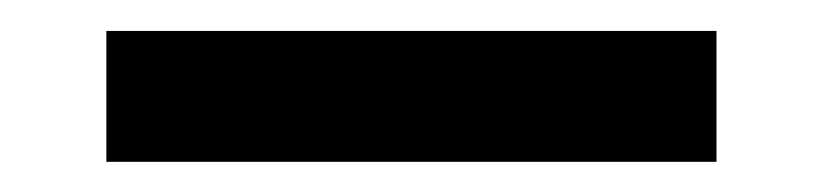

<svg xmlns="http://www.w3.org/2000/svg" viewBox="-20 50 540 126"><path d="M49.8 156.2V70.3H450.2V156.2Z"/></svg>

Font: GenEi Gothic M Regular
Style: Bold
Weight: 700
Designer: o_tamon (Modified); [Source Han Sans]
Ryoko NISHIZUKA  (kana & ideographs); Paul D. Hunt (Latin, Greek & Cyrillic); Wenl
Version: Version 1.1a;Original Version 1.004